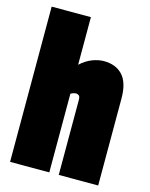

<svg xmlns="http://www.w3.org/2000/svg" viewBox="-112 -812 689 884"><g transform="rotate(15 232.0 -370.0)"><path d="M23 0V-740H210V-513Q237 -538 266 -549Q295 -560 321 -560Q378 -560 410.5 -525Q443 -490 443 -414V0H255V-358Q255 -374 248.5 -378.5Q242 -383 236 -383Q224 -383 210 -375V0Z"/></g></svg>

Font: Georama Condensed Black
Style: Regular
Weight: 900
Width: 3
Designer: Jean-Baptiste Levee
Foundry: Production Type
Version: Version 1.000